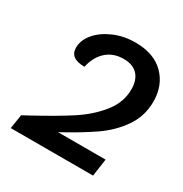

<svg xmlns="http://www.w3.org/2000/svg" viewBox="-111 -797 574 602"><g transform="rotate(30 176.5 -496.0)"><path d="M142 -345H314L305 -282H7L15 -333L39 -346Q118 -389 164.5 -419.5Q211 -450 242.5 -489.5Q274 -529 274 -576Q274 -610 256.5 -628.5Q239 -647 206 -647Q168 -647 143.5 -624.5Q119 -602 111 -564Q58 -564 58 -603Q58 -630 78.5 -654.5Q99 -679 134.5 -694.5Q170 -710 212 -710Q279 -710 316 -673Q353 -636 353 -577Q353 -525 324.5 -483.5Q296 -442 252 -411.5Q208 -381 142 -345Z"/></g></svg>

Font: Krub Medium
Style: Italic
Weight: 500
Italic angle: -8°
Designer: Ekaluck Peanpanawate
Foundry: Cadson Demak Co.,Ltd.
Version: Version 1.000; ttfautohint (v1.6)